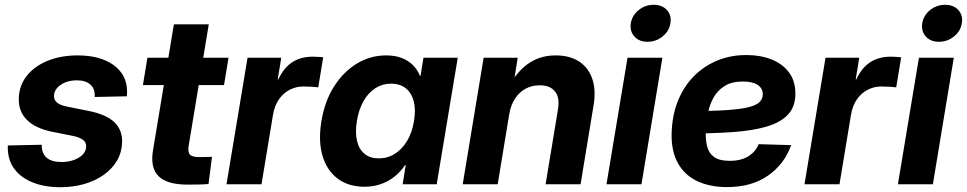

<svg xmlns="http://www.w3.org/2000/svg" viewBox="-20 -761 3994 793"><path d="M229.5 12.2Q165.5 12.2 116.7 -6.8Q67.9 -25.9 40.3 -62Q12.7 -98.1 12.2 -149.4Q12.2 -151.9 12.2 -154.5Q12.2 -157.2 12.2 -160.2L152.3 -163.1Q151.9 -127.9 172.4 -109.9Q192.9 -91.8 234.4 -91.8Q261.2 -91.8 284.2 -99.9Q307.1 -107.9 321.3 -122.3Q335.4 -136.7 335.9 -155.8Q336.4 -172.9 322.8 -183.3Q309.1 -193.8 281.2 -199.7L192.9 -217.3Q125.5 -231.4 91.1 -265.9Q56.6 -300.3 57.6 -353Q58.6 -407.7 90.8 -448Q123 -488.3 177.7 -510.3Q232.4 -532.2 300.3 -532.2Q393.6 -532.2 448.5 -492.7Q503.4 -453.1 504.9 -385.7Q504.9 -380.4 504.6 -374.8Q504.4 -369.1 503.9 -363.3L371.1 -360.4Q373.5 -393.1 354 -411.1Q334.5 -429.2 297.4 -429.2Q271.5 -429.2 250.2 -420.9Q229 -412.6 216.1 -397.9Q203.1 -383.3 203.1 -364.7Q202.6 -348.1 215.1 -337.6Q227.5 -327.1 254.4 -321.3L349.1 -302.2Q418.5 -288.1 451.9 -256.6Q485.4 -225.1 484.4 -174.3Q483.4 -132.3 463.6 -98.1Q443.8 -64 408.9 -39.1Q374 -14.2 328.1 -1Q282.2 12.2 229.5 12.2Z M923.8 -522.5 905.3 -409.7H570.3L588.9 -522.5ZM698.2 -660.6H842.3L759.3 -159.2Q754.9 -133.3 764.2 -122.8Q773.4 -112.3 801.8 -112.3Q813 -112.3 829.6 -112.5Q846.2 -112.8 855.5 -113.3L841.3 -1Q825.7 0.5 802 1Q778.3 1.5 754.9 1.5Q669.9 1.5 635 -33.2Q600.1 -67.9 611.8 -139.2Z M915.5 0 1002.4 -522.5H1141.6L1127 -432.6H1129.4Q1151.4 -480.5 1186.5 -503.7Q1221.7 -526.9 1271.5 -526.9Q1284.2 -526.9 1295.2 -526.1Q1306.2 -525.4 1314.9 -524.4L1294.4 -400.4Q1286.1 -401.4 1268.3 -402.6Q1250.5 -403.8 1232.9 -403.8Q1202.6 -403.8 1176.3 -390.1Q1149.9 -376.5 1131.8 -350.3Q1113.8 -324.2 1107.4 -286.1L1060.1 0Z M1485.8 10.3Q1419.4 10.3 1374.8 -23.2Q1330.1 -56.6 1312 -117.7Q1293.9 -178.7 1307.6 -261.2Q1321.3 -343.8 1360.1 -404.5Q1398.9 -465.3 1454.6 -498.8Q1510.3 -532.2 1574.7 -532.2Q1611.3 -532.2 1638.7 -521.7Q1666 -511.2 1685.1 -492.4Q1704.1 -473.6 1714.4 -447.8H1716.8L1729 -522.5H1870.6L1783.7 0H1643.1L1655.8 -79.6H1653.3Q1634.8 -51.8 1609.6 -31.7Q1584.5 -11.7 1553.2 -0.7Q1522 10.3 1485.8 10.3ZM1544.4 -106.9Q1581.1 -106.9 1611.1 -126Q1641.1 -145 1661.9 -179.9Q1682.6 -214.8 1689.9 -261.7Q1697.8 -308.6 1688.7 -343Q1679.7 -377.4 1655.8 -396.5Q1631.8 -415.5 1595.2 -415.5Q1559.6 -415.5 1530.5 -397Q1501.5 -378.4 1481.7 -344Q1461.9 -309.6 1454.1 -261.7Q1446.3 -213.4 1454.6 -178.7Q1462.9 -144 1485.8 -125.5Q1508.8 -106.9 1544.4 -106.9Z M2083 -288.1 2035.6 0H1891.1L1977.5 -522.5H2118.2L2096.7 -387.7L2075.2 -392.1Q2109.9 -460.4 2159.2 -496.3Q2208.5 -532.2 2275.4 -532.2Q2333 -532.2 2371.6 -507.1Q2410.2 -481.9 2426.3 -435.3Q2442.4 -388.7 2431.2 -323.7L2377.9 0H2233.4L2284.2 -307.1Q2293 -358.4 2272.2 -383.5Q2251.5 -408.7 2209 -408.7Q2177.2 -408.7 2151.1 -394.8Q2125 -380.9 2107.4 -354.2Q2089.8 -327.6 2083 -288.1Z M2484.9 0 2571.8 -522.5H2715.8L2629.4 0ZM2654.3 -588.4Q2619.6 -588.4 2600.1 -610.4Q2580.6 -632.3 2585.4 -665Q2590.8 -697.8 2617.9 -719.5Q2645 -741.2 2679.7 -741.2Q2714.8 -741.2 2734.6 -719.5Q2754.4 -697.8 2749 -665Q2743.7 -632.3 2716.6 -610.4Q2689.5 -588.4 2654.3 -588.4Z M2982.9 11.7Q2908.7 11.7 2855.2 -15.1Q2801.8 -42 2775.4 -95.9Q2749 -149.9 2754.9 -229.5Q2759.3 -297.4 2783.7 -353.3Q2808.1 -409.2 2849.1 -449.5Q2890.1 -489.7 2944.3 -511.7Q2998.5 -533.7 3062.5 -533.7Q3120.6 -533.7 3166.3 -515.6Q3211.9 -497.6 3238.5 -462.2Q3265.1 -426.8 3265.1 -374.5Q3265.1 -320.8 3234.9 -288.1Q3204.6 -255.4 3146.7 -238.3Q3088.9 -221.2 3004.9 -215.3Q2920.9 -209.5 2812.5 -209.5L2827.6 -302.2Q2920.9 -302.2 2980.2 -306.2Q3039.6 -310.1 3072.3 -318.4Q3105 -326.7 3117.7 -340.1Q3130.4 -353.5 3130.4 -371.6Q3130.4 -396.5 3109.1 -410.4Q3087.9 -424.3 3047.9 -424.3Q3002.4 -424.3 2973.4 -406.2Q2944.3 -388.2 2927.7 -358.9Q2911.1 -329.6 2904.1 -294.4Q2897 -259.3 2895.5 -224.6Q2893.1 -189 2899.7 -159.7Q2906.2 -130.4 2928.2 -113.5Q2950.2 -96.7 2994.1 -96.7Q3040.5 -96.7 3070.8 -115.5Q3101.1 -134.3 3113.3 -165.5L3247.6 -161.6Q3220.2 -83.5 3152.3 -35.9Q3084.5 11.7 2982.9 11.7Z M3302.7 0 3389.6 -522.5H3528.8L3514.2 -432.6H3516.6Q3538.6 -480.5 3573.7 -503.7Q3608.9 -526.9 3658.7 -526.9Q3671.4 -526.9 3682.4 -526.1Q3693.4 -525.4 3702.1 -524.4L3681.6 -400.4Q3673.3 -401.4 3655.5 -402.6Q3637.7 -403.8 3620.1 -403.8Q3589.8 -403.8 3563.5 -390.1Q3537.1 -376.5 3519 -350.3Q3501 -324.2 3494.6 -286.1L3447.3 0Z M3688.5 0 3775.4 -522.5H3919.4L3833 0ZM3857.9 -588.4Q3823.2 -588.4 3803.7 -610.4Q3784.2 -632.3 3789.1 -665Q3794.4 -697.8 3821.5 -719.5Q3848.6 -741.2 3883.3 -741.2Q3918.5 -741.2 3938.2 -719.5Q3958 -697.8 3952.6 -665Q3947.3 -632.3 3920.2 -610.4Q3893.1 -588.4 3857.9 -588.4Z"/></svg>

Font: Inter 28pt
Style: Bold Italic
Weight: 700
Italic angle: -9.3988°
Designer: Rasmus Andersson
Foundry: rsms
Version: Version 4.001;git-66647c0bb